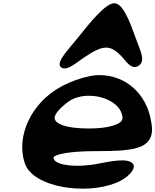

<svg xmlns="http://www.w3.org/2000/svg" viewBox="-20 -1132 954 1179"><path d="M690 -8C726 -22 756 -41 779 -66C793 -81 806 -101 800 -120C797 -127 791 -132 785 -136C753 -156 683 -147 583 -127C442 -99 329 -120 313 -151C305 -165 307 -169 327 -178C362 -193 447 -204 576 -204C783 -204 891 -216 911 -309C916 -333 913 -358 908 -387C881 -553 755 -671 589 -671C527 -671 426 -639 355 -600C170 -500 76 -292 133 -127C185 19 504 66 690 -8ZM706 -473C720 -456 728 -437 732 -416C735 -393 724 -375 668 -359C634 -349 586 -343 529 -343C358 -343 309 -382 316 -414C320 -434 344 -466 399 -507C482 -569 640 -550 706 -473ZM359 -716C395 -697 444 -744 499 -781C616 -859 658 -859 730 -782C754 -756 791 -696 835 -731C875 -763 840 -822 813 -899C777 -1000 735 -1112 682 -1112C629 -1112 538 -1001 458 -900C395 -822 314 -741 359 -716Z"/></svg>

Font: Venom Sans
Style: BdObl
Weight: 700
Version: Version 1.001